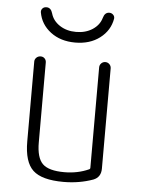

<svg xmlns="http://www.w3.org/2000/svg" viewBox="-53 -774 606 826"><g transform="rotate(5 250.0 -361.0)"><path d="M252 9.8Q158.2 9.8 120.1 -25.9Q82 -61.5 82 -150.4V-495.1Q82 -504.9 89.4 -512.2Q96.7 -519.5 108.4 -519.5Q118.2 -519.5 125 -512.7Q131.8 -505.9 131.8 -495.1V-150.4Q131.8 -84 158.2 -58.1Q184.6 -32.2 252 -32.2Q309.6 -32.2 357.4 -53.7Q362.3 -55.7 362.3 -60.5V-494.1Q362.3 -504.9 369.6 -512.2Q377 -519.5 387.2 -519.5Q397.5 -519.5 404.8 -512.2Q412.1 -504.9 412.1 -494.1V-61.5Q412.1 -24.4 379.9 -11.7Q320.3 9.8 252 9.8ZM359.4 -708Q366.2 -732.4 385.7 -732.4Q395.5 -732.4 402.3 -725.6Q409.2 -718.8 408.2 -709Q399.4 -657.2 356.4 -624.5Q313.5 -591.8 250 -591.8Q186.5 -591.8 143.6 -624.5Q100.6 -657.2 91.8 -709Q90.8 -718.8 97.2 -725.6Q103.5 -732.4 114.3 -732.4Q133.8 -732.4 140.6 -708Q149.4 -676.8 179.2 -657.2Q209 -637.7 250 -637.7Q291 -637.7 320.8 -657.2Q350.6 -676.8 359.4 -708Z"/></g></svg>

Font: Rounded-L Mgen+ 1mn light
Style: Regular
Weight: 200
Designer: [Source Han Sans]
Ryoko NISHIZUKA  (kana & ideographs); Paul D. Hunt (Latin, Greek & Cyrillic); Wenlong ZHANG  (bopomofo
Version: Version 1.059.20150602